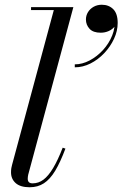

<svg xmlns="http://www.w3.org/2000/svg" viewBox="-20 -780 516 810"><path d="M105 10Q66 10 46.2 -7.5Q26.5 -25 26.5 -53Q26.5 -63 27.8 -70.8Q29 -78.5 31 -85L207 -737.5H111V-750H289.5L99 -43Q98 -38.5 97.5 -34Q97 -29.5 97 -26Q97 -6.5 117.5 -6.5Q142.5 -6.5 163.2 -22Q184 -37.5 204 -70.8Q224 -104 244.5 -157L256 -153Q234.5 -95.5 212.8 -59.5Q191 -23.5 165.2 -6.8Q139.5 10 105 10ZM295.5 -496V-508.5Q327 -508.5 358.2 -525Q389.5 -541.5 414.8 -569.2Q440 -597 453.5 -630.8Q467 -664.5 462.5 -698.5H474.5Q474.5 -682.5 464.8 -669.5Q455 -656.5 439 -649.2Q423 -642 405 -642Q373 -642 357.8 -658.5Q342.5 -675 342.5 -698Q342.5 -714.5 351.2 -728.8Q360 -743 375.2 -751.5Q390.5 -760 409.5 -760Q439 -760 457.8 -741.2Q476.5 -722.5 476.5 -683Q476.5 -649.5 461 -616.2Q445.5 -583 419.8 -555.8Q394 -528.5 361.8 -512.2Q329.5 -496 295.5 -496Z"/></svg>

Font: Bodoni Moda 18pt
Style: Italic
Weight: 400
Italic angle: -13°
Designer: Owen Earl
Foundry: indestructible type
Version: Version 2.005